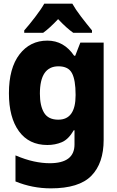

<svg xmlns="http://www.w3.org/2000/svg" viewBox="-20 -786 640 1054"><path d="M217 -606Q252 -631 299 -681Q345 -632 382 -606H485V-619Q453 -658 424 -696Q395 -734 377 -766H223Q207 -737 173 -692.5Q139 -648 113 -619V-606ZM199 -272Q199 -422 301 -422Q355 -422 375 -384.5Q395 -347 395 -266V-263Q395 -129 300 -129Q245 -129 222 -167Q199 -205 199 -272ZM549 -18V-552H421L393 -480H387Q331 -563 240 -563Q145 -563 87 -487.5Q29 -412 29 -274Q29 -141 84 -65.5Q139 10 240 10Q283 10 319.5 -5.5Q356 -21 385 -71H389Q389 -55 389 -40Q389 -25 389 -5V7Q389 110 253 110Q212 110 165.5 100Q119 90 65 67V210Q158 248 259 248Q414 248 481.5 179Q549 110 549 -18Z"/></svg>

Font: Noto Sans Mono UI ExtraBold
Style: Regular
Weight: 800
Designer: Monotype Design team
Foundry: Monotype Imaging Inc.
Version: 1.000